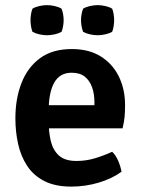

<svg xmlns="http://www.w3.org/2000/svg" viewBox="-20 -696 539 730"><path d="M117 -208V-296H339V-308Q339 -338.5 330.2 -363.8Q321.5 -389 302.8 -404.2Q284 -419.5 252.5 -419.5Q207.5 -419.5 186.2 -381.8Q165 -344 165 -273.5V-236Q165 -194 173.2 -159.5Q181.5 -125 204.2 -104.5Q227 -84 271 -84Q307 -84 341 -94.2Q375 -104.5 406.5 -119Q421 -105 430 -83.2Q439 -61.5 442 -43Q405.5 -16.5 354.8 -1.5Q304 13.5 251.5 13.5Q189.5 13.5 148.2 -7.8Q107 -29 83 -65.8Q59 -102.5 48.8 -149Q38.5 -195.5 38.5 -246Q38.5 -321 61.8 -380.5Q85 -440 132.2 -474.8Q179.5 -509.5 253 -509.5Q318.5 -509.5 363.5 -481.2Q408.5 -453 432 -404.8Q455.5 -356.5 455.5 -296.5Q455.5 -269 453.5 -249.8Q451.5 -230.5 446 -208ZM96 -619Q96 -629 97.8 -641.2Q99.5 -653.5 103.5 -663Q114 -669.5 129.5 -673Q145 -676.5 158.5 -676.5Q172.5 -676.5 188 -673Q203.5 -669.5 214 -663Q218 -653.5 220 -641.2Q222 -629 222 -619Q222 -609.5 220 -597.2Q218 -585 214 -575Q203.5 -569 188 -565.5Q172.5 -562 158.5 -562Q145 -562 129.5 -565.5Q114 -569 103.5 -575Q99.5 -585 97.8 -597.2Q96 -609.5 96 -619ZM288 -619Q288 -629 290 -641.2Q292 -653.5 296 -663Q306.5 -669.5 322 -673Q337.5 -676.5 351.5 -676.5Q365 -676.5 380.5 -673Q396 -669.5 406.5 -663Q410.5 -653.5 412.2 -641.2Q414 -629 414 -619Q414 -609.5 412.2 -597.2Q410.5 -585 406.5 -575Q396 -569 380.5 -565.5Q365 -562 351.5 -562Q337.5 -562 322 -565.5Q306.5 -569 296 -575Q292 -585 290 -597.2Q288 -609.5 288 -619Z"/></svg>

Font: Signika Negative Light SemiBold
Style: Regular
Weight: 600
Version: Version 2.001